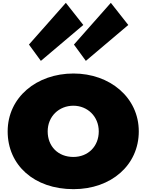

<svg xmlns="http://www.w3.org/2000/svg" viewBox="-20 -1311 1032 1353"><path d="M184 -997 268 -882 567 -1135 444 -1291ZM501 -997 585 -882 884 -1135 761 -1291ZM34 -385C34 -625 238 -793 498 -793C753 -793 958 -625 958 -385C958 -148 764 22 498 22C220 22 34 -148 34 -385ZM316 -385C316 -280 389 -205 497 -205C601 -205 676 -280 676 -385C676 -491 596 -566 497 -566C396 -566 316 -491 316 -385Z"/></svg>

Font: Hussar Dziwak
Style: Regular
Weight: 400
Version: Version 1.022